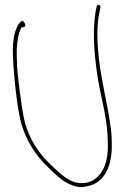

<svg xmlns="http://www.w3.org/2000/svg" viewBox="-20 -731 515 780"><path d="M32 -529C32 -457 48 -301 64 -239C84 -159 128 -96 176 -51C202 -26 228 1 258 15C283 27 305 34 336 25H337C405 11 437 -57 434 -150C434 -178 432 -203 427 -232C415 -316 392 -402 382 -491C375 -551 371 -631 385 -685L388 -702C390 -712 375 -715 373 -705L369 -687C353 -597 365 -489 379 -403C393 -323 418 -243 418 -149C421 -71 396 -6 334 11H333C304 16 282 11 262 0C232 -17 209 -40 184 -64C140 -105 96 -168 79 -243C70 -278 49 -433 49 -475C48 -495 48 -513 48 -529V-530C50 -565 53 -591 67 -620H73C88 -620 83 -638 73 -646C66 -649 53 -629 51 -626V-624C36 -595 34 -571 32 -529Z"/></svg>

Font: Stray Cat
Style: ExLtCn
Weight: 200
Version: Version 1.0